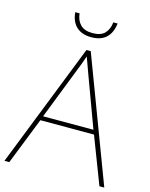

<svg xmlns="http://www.w3.org/2000/svg" viewBox="-132 -988 840 1072"><g transform="rotate(15 288.5 -452.0)"><path d="M549 0 445 -271H135L28 0H0L282 -716H307L577 0ZM325 -594Q319 -611 311 -632.5Q303 -654 293 -682Q286 -660 277 -636.5Q268 -613 260 -593L144 -296H435ZM412 -904Q398 -792 289 -792Q235 -792 203.5 -820.5Q172 -849 167 -904H192Q196 -864 219.5 -840Q243 -816 289 -816Q338 -816 360.5 -840Q383 -864 387 -904Z"/></g></svg>

Font: Noto Sans Tamil Thin
Style: Regular
Weight: 100
Designer: Jelle Bosma - Monotype Design Team
Foundry: Monotype Imaging Inc.
Version: Version 2.004; ttfautohint (v1.8.4.7-5d5b)